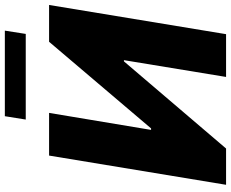

<svg xmlns="http://www.w3.org/2000/svg" viewBox="-100 -849 949 789"><g transform="rotate(-90 374.5 -454.5)"><path d="M129.7 -727.3 9.6 0H158.7L516.8 -419.7H521.8L452.8 0H628.6L748.6 -727.3H597.3L241.3 -308.2H235.2L305.1 -727.3ZM643.1 -909.1 629.6 -823.2H277.7L291.5 -909.1Z"/></g></svg>

Font: Inter UI Extra Bold
Style: Italic
Weight: 800
Italic angle: 9.39999°
Designer: Rasmus Andersson
Foundry: rsms
Version: 3.2;8d6f07862